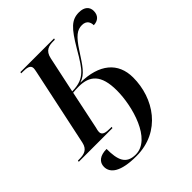

<svg xmlns="http://www.w3.org/2000/svg" viewBox="-277 -889 1309 1309"><g transform="rotate(-45 377.0 -234.5)"><path d="M282 251C520 251 646 54 646 -144C646 -289 546 -372 366 -374C429 -394 458 -445 517 -535C571 -618 605 -644 651 -644C695 -644 708 -614 708 -586C750 -587 777 -612 777 -655C777 -693 751 -720 698 -720C626 -720 587 -679 515 -558C470 -480 442 -438 418 -417C388 -389 352 -372 285 -371L341 -634C354 -696 393 -704 437 -704H450L453 -714H128L126 -704H139C181 -704 211 -699 211 -668C211 -662 209 -650 206 -636L87 -75C75 -18 36 -10 -8 -10H-21L-23 0H302L304 -10H291C249 -10 218 -15 218 -46C218 -55 221 -69 225 -83L283 -360C300 -362 317 -363 339 -363C444 -363 505 -313 505 -160C505 -9 436 240 287 240C194 240 173 178 173 72C110 72 74 100 74 146C74 206 131 251 282 251Z"/></g></svg>

Font: Noto Serif Display SemiBold
Style: Italic
Weight: 600
Italic angle: -12°
Designer: Monotype Design Team
Foundry: Monotype Imaging Inc.
Version: Version 2.009